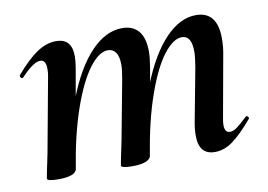

<svg xmlns="http://www.w3.org/2000/svg" viewBox="-53 -479 792 567"><g transform="rotate(-10 342.5 -195.0)"><path d="M502 -48Q502 -68 506 -89L536 -248Q541 -278 541 -294Q541 -342 512 -342Q486 -342 457 -304.5Q428 -267 401.5 -192Q375 -117 358 -12L340 -13Q359 -133 393.5 -220Q428 -307 472 -353Q516 -399 564 -399Q628 -399 628 -318Q628 -291 623 -267L591 -89Q588 -74 588 -65Q588 -42 604 -42Q614 -42 625.5 -50.5Q637 -59 656 -77Q658 -79 660 -79Q663 -79 665 -75.5Q667 -72 664 -69Q630 -29 604 -10Q578 9 550 9Q502 9 502 -48ZM47 0 51 -21Q61 -68 62 -74L103 -297Q105 -306 105 -319Q105 -346 88 -346Q67 -346 30 -306Q29 -305 27 -305Q24 -305 22 -308.5Q20 -312 22 -315Q58 -357 86.5 -376Q115 -395 144 -395Q191 -395 191 -342Q191 -327 188 -309L136 -12Q131 8 80 8Q47 8 47 0ZM269 0 273 -21Q283 -68 284 -74L317 -250Q322 -278 322 -293Q322 -318 313.5 -330Q305 -342 290 -342Q263 -342 233.5 -302.5Q204 -263 178 -188Q152 -113 136 -12L118 -13Q137 -131 170.5 -218Q204 -305 248.5 -352Q293 -399 343 -399Q375 -399 392 -378.5Q409 -358 409 -317Q409 -299 404 -269L358 -12Q356 -3 342 2.5Q328 8 302 8Q269 8 269 0Z"/></g></svg>

Font: Cormorant Garamond
Style: Bold Italic
Weight: 700
Italic angle: -10°
Designer: Christian Thalmann (Catharsis Fonts)
Foundry: Catharsis Fonts
Version: Version 4.000